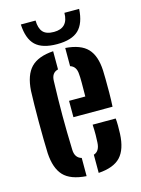

<svg xmlns="http://www.w3.org/2000/svg" viewBox="-118 -837 670 913"><g transform="rotate(-15 217.0 -381.0)"><path d="M42 -145.5Q41 -175 40.2 -216Q39.5 -257 39.5 -301.2Q39.5 -345.5 40.2 -385.5Q41 -425.5 42 -453Q47 -529.5 82.2 -566Q117.5 -602.5 192.5 -607.5V-518Q159.5 -510 159 -469.5Q156 -377.5 156 -300Q156 -222.5 159 -133Q159.5 -91.5 192.5 -82V7.5Q114.5 2 80.5 -34.5Q46.5 -71 42 -145.5ZM204.5 -279.5V-360H284.5Q285 -394.5 285 -426.8Q285 -459 283.5 -469.5Q282 -508.5 252 -518V-607.5Q327 -602 360.8 -566.2Q394.5 -530.5 398 -457.5Q398.5 -445.5 399 -415.8Q399.5 -386 399.2 -349Q399 -312 397 -279.5ZM252 7.5V-82Q281.5 -91 283.5 -133.5Q284.5 -148.5 284.8 -170.5Q285 -192.5 283.5 -221.5H397Q398.5 -210 398.8 -186Q399 -162 398 -145.5Q394.5 -70 360.8 -33.8Q327 2.5 252 7.5ZM220.5 -635Q148 -635 114.2 -667Q80.5 -699 77 -770H149.5Q150 -732.5 166.2 -713.8Q182.5 -695 220.5 -695Q291 -695 291.5 -770H364Q360 -699.5 326.2 -667.2Q292.5 -635 220.5 -635Z"/></g></svg>

Font: Big Shoulders Stencil Text
Style: Bold
Weight: 700
Designer: Patric King
Foundry: XO Type Co
Version: Version 1.000